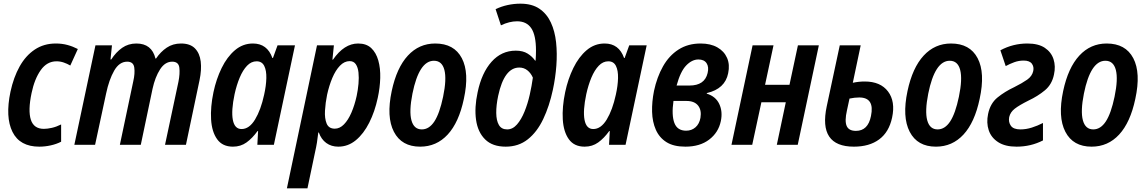

<svg xmlns="http://www.w3.org/2000/svg" viewBox="-20 -789 6243 1046"><path d="M194 10Q88 10 48 -70.5Q8 -151 37 -289Q54 -368 87 -427Q120 -486 169.5 -519Q219 -552 284 -552Q318 -552 347.5 -544Q377 -536 404 -522L363 -432Q346 -442 327 -448.5Q308 -455 288 -455Q236 -455 202 -407Q168 -359 152 -282Q132 -187 148 -137Q164 -87 219 -87Q238 -87 262.5 -92.5Q287 -98 313 -111V-17Q288 -4 256.5 3Q225 10 194 10Z M385 0 500 -542H590L582 -465H586Q612 -505 645.5 -528.5Q679 -552 723 -552Q807 -552 827 -470H830Q855 -507 888.5 -529.5Q922 -552 966 -552Q1016 -552 1042 -525.5Q1068 -499 1073.5 -454Q1079 -409 1067 -352L993 0H879L952 -343Q961 -388 957 -420.5Q953 -453 918 -453Q879 -453 852 -411Q825 -369 811 -305L747 0H633L706 -346Q716 -389 711.5 -421Q707 -453 673 -453Q630 -453 602 -404Q574 -355 558 -279L498 0Z M1249 10Q1192 10 1163 -30.5Q1134 -71 1130 -138.5Q1126 -206 1143 -287Q1158 -358 1187.5 -418.5Q1217 -479 1260 -515.5Q1303 -552 1358 -552Q1436 -552 1464 -473H1467L1492 -542H1587L1472 0H1382L1386 -75H1383Q1355 -36 1323 -13Q1291 10 1249 10ZM1296 -86Q1338 -86 1369.5 -138Q1401 -190 1419 -273Q1430 -322 1431 -363.5Q1432 -405 1419.5 -430Q1407 -455 1378 -455Q1349 -455 1326 -431Q1303 -407 1286 -366.5Q1269 -326 1258 -276Q1239 -186 1248.5 -136Q1258 -86 1296 -86Z M1543 237 1707 -542H1799L1791 -464H1794Q1855 -552 1931 -552Q1976 -552 2002.5 -527Q2029 -502 2041 -459.5Q2053 -417 2051.5 -364Q2050 -311 2038 -256Q2022 -181 1991.5 -120.5Q1961 -60 1918.5 -25Q1876 10 1823 10Q1785 10 1757.5 -10Q1730 -30 1717 -67H1714Q1708 -10 1697 37L1655 237ZM1804 -88Q1831 -88 1854 -111.5Q1877 -135 1894.5 -175.5Q1912 -216 1923 -266Q1930 -299 1933 -332.5Q1936 -366 1933 -394Q1930 -422 1918.5 -439Q1907 -456 1885 -456Q1856 -456 1832 -431Q1808 -406 1790.5 -364.5Q1773 -323 1762 -273Q1753 -229 1750.5 -186.5Q1748 -144 1759.5 -116Q1771 -88 1804 -88Z M2269 10Q2168 10 2126 -71Q2084 -152 2114 -293Q2141 -420 2202 -486Q2263 -552 2351 -552Q2454 -552 2496 -472Q2538 -392 2507 -250Q2480 -122 2419 -56Q2358 10 2269 10ZM2278 -84Q2318 -84 2346.5 -127.5Q2375 -171 2394 -262Q2414 -358 2401 -408Q2388 -458 2344 -458Q2263 -458 2227 -279Q2208 -183 2221.5 -133.5Q2235 -84 2278 -84Z M2735 10Q2663 10 2623 -29.5Q2583 -69 2573.5 -136Q2564 -203 2582 -286Q2604 -392 2658 -452.5Q2712 -513 2790 -513Q2829 -513 2854.5 -497Q2880 -481 2895 -459H2898Q2899 -474 2899.5 -488.5Q2900 -503 2900 -514Q2900 -597 2874.5 -635Q2849 -673 2797 -673Q2755 -673 2709 -651L2680 -739Q2711 -754 2745.5 -761.5Q2780 -769 2815 -769Q2878 -769 2918.5 -741.5Q2959 -714 2981 -666.5Q3003 -619 3009.5 -558.5Q3016 -498 3011 -431.5Q3006 -365 2992 -300Q2973 -211 2939.5 -140.5Q2906 -70 2855.5 -30Q2805 10 2735 10ZM2743 -84Q2773 -84 2796.5 -111Q2820 -138 2837.5 -181Q2855 -224 2866 -273Q2877 -322 2883 -366Q2872 -391 2853 -406Q2834 -421 2809 -421Q2727 -421 2694 -267Q2683 -215 2683.5 -173.5Q2684 -132 2698 -108Q2712 -84 2743 -84Z M3165 10Q3108 10 3079 -30.5Q3050 -71 3046 -138.5Q3042 -206 3059 -287Q3074 -358 3103.5 -418.5Q3133 -479 3176 -515.5Q3219 -552 3274 -552Q3352 -552 3380 -473H3383L3408 -542H3503L3388 0H3298L3302 -75H3299Q3271 -36 3239 -13Q3207 10 3165 10ZM3212 -86Q3254 -86 3285.5 -138Q3317 -190 3335 -273Q3346 -322 3347 -363.5Q3348 -405 3335.5 -430Q3323 -455 3294 -455Q3265 -455 3242 -431Q3219 -407 3202 -366.5Q3185 -326 3174 -276Q3155 -186 3164.5 -136Q3174 -86 3212 -86Z M3714 10Q3650 10 3611 -14.5Q3572 -39 3553 -82Q3534 -125 3532.5 -179.5Q3531 -234 3543 -294Q3559 -369 3592 -427.5Q3625 -486 3676.5 -519Q3728 -552 3797 -552Q3851 -552 3888 -531Q3925 -510 3941 -473.5Q3957 -437 3947 -390Q3930 -305 3831 -282L3830 -279Q3879 -264 3898.5 -222.5Q3918 -181 3907 -129Q3894 -67 3843.5 -28.5Q3793 10 3714 10ZM3785 -465Q3750 -465 3718.5 -432.5Q3687 -400 3666 -323H3736Q3819 -323 3835 -391Q3843 -424 3829.5 -444.5Q3816 -465 3785 -465ZM3718 -77Q3748 -77 3769 -95.5Q3790 -114 3796 -147Q3803 -189 3783 -214Q3763 -239 3720 -239H3649Q3638 -161 3654 -119Q3670 -77 3718 -77Z M3965 0 4080 -542H4194L4148 -327H4281L4327 -542H4441L4326 0H4212L4261 -232H4128L4078 0Z M4632 10Q4437 10 4484 -210L4555 -542H4669L4626 -338Q4658 -345 4691 -345Q4777 -345 4818 -290.5Q4859 -236 4840 -148Q4823 -69 4769.5 -29.5Q4716 10 4632 10ZM4594 -187Q4581 -130 4592.5 -103Q4604 -76 4643 -76Q4709 -76 4725 -157Q4746 -258 4661 -258Q4636 -258 4608 -252Z M5079 10Q4978 10 4936 -71Q4894 -152 4924 -293Q4951 -420 5012 -486Q5073 -552 5161 -552Q5264 -552 5306 -472Q5348 -392 5317 -250Q5290 -122 5229 -56Q5168 10 5079 10ZM5088 -84Q5128 -84 5156.5 -127.5Q5185 -171 5204 -262Q5224 -358 5211 -408Q5198 -458 5154 -458Q5073 -458 5037 -279Q5018 -183 5031.5 -133.5Q5045 -84 5088 -84Z M5518 10Q5456 10 5418 -14.5Q5380 -39 5366.5 -79.5Q5353 -120 5363 -168Q5375 -226 5414.5 -258Q5454 -290 5505 -314Q5549 -336 5576 -355Q5603 -374 5609 -402Q5614 -425 5601.5 -442Q5589 -459 5557 -459Q5530 -459 5505.5 -450Q5481 -441 5459 -429L5430 -515Q5499 -552 5577 -552Q5637 -552 5672 -528.5Q5707 -505 5719.5 -466.5Q5732 -428 5722 -383Q5711 -329 5672.5 -297Q5634 -265 5583 -241Q5533 -216 5508.5 -197Q5484 -178 5478 -151Q5473 -124 5487 -104Q5501 -84 5539 -84Q5570 -84 5601.5 -94Q5633 -104 5662 -119V-24Q5596 10 5518 10Z M5927 10Q5826 10 5784 -71Q5742 -152 5772 -293Q5799 -420 5860 -486Q5921 -552 6009 -552Q6112 -552 6154 -472Q6196 -392 6165 -250Q6138 -122 6077 -56Q6016 10 5927 10ZM5936 -84Q5976 -84 6004.5 -127.5Q6033 -171 6052 -262Q6072 -358 6059 -408Q6046 -458 6002 -458Q5921 -458 5885 -279Q5866 -183 5879.5 -133.5Q5893 -84 5936 -84Z"/></svg>

Font: Noto Sans Condensed SemiBold
Style: Italic
Weight: 600
Width: 3
Italic angle: -12°
Designer: Monotype Design Team
Foundry: Monotype Imaging Inc.
Version: Version 2.013; ttfautohint (v1.8.4.7-5d5b)